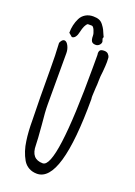

<svg xmlns="http://www.w3.org/2000/svg" viewBox="-158 -883 676 960"><g transform="rotate(20 180.5 -403.0)"><path d="M94 -26Q70 -68 63 -121Q56 -167 56 -231Q53 -339 53 -495L52 -572Q51 -578 51 -592Q49 -630 49 -638Q58 -659 70 -659Q82 -659 91.5 -641Q101 -623 101 -602V-330Q101 -290 108 -224Q115 -142 115 -118Q115 -44 178 -44Q250 -44 250 -582V-638V-647Q249 -650 249 -655Q249 -667 254.5 -672.5Q260 -678 276 -678Q289 -678 296.5 -670.5Q304 -663 306 -653Q307 -647 307 -630Q307 -614 304 -579Q300 -550 300 -529Q300 -506 298 -488L296 -446V-438Q297 -434 297 -429Q297 15 168 15Q144 15 125 4.5Q106 -6 94 -26ZM80 -703Q80 -746 98 -782Q107 -800 124.5 -810.5Q142 -821 165 -821Q184 -821 196.5 -816Q209 -811 218 -799Q228 -786 233 -776Q238 -766 245 -749L247 -745L249 -741L247 -737Q247 -733 246 -733L251 -717Q251 -707 243 -699Q235 -691 224 -691Q208 -691 202 -700Q196 -709 196 -729Q196 -741 188.5 -758Q181 -775 173 -775H152Q137 -765 128 -724Q125 -708 117.5 -697.5Q110 -687 99 -687Z"/></g></svg>

Font: Amatic SC
Style: Bold
Weight: 700
Designer: Multiple Designers
Foundry: Vernon Adams
Version: Version 2.505